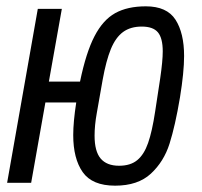

<svg xmlns="http://www.w3.org/2000/svg" viewBox="-20 -578 640 607"><path d="M211.5 -151Q211.5 -192.5 221 -254H123.5L78.5 0H2.5L99.5 -550H175.5L134.5 -320H233Q252 -412 278.8 -463.5Q305.5 -515 344.2 -536.5Q383 -558 441 -558Q507.5 -558 534.8 -515.8Q562 -473.5 562 -401Q562 -350 549 -270Q534 -180.5 516 -123.8Q498 -67 457 -29Q416 9 344 9Q271.5 9 241.5 -33.8Q211.5 -76.5 211.5 -151ZM470.5 -225.5 486.5 -330.5Q494.5 -385.5 494.5 -415.5Q494.5 -457.5 479.2 -475.8Q464 -494 428 -494Q392.5 -494 369 -476.8Q345.5 -459.5 330.5 -423Q315.5 -386.5 304.5 -325.5L286 -220.5Q279 -182 279 -149Q279 -99.5 298.2 -76.8Q317.5 -54 356.5 -54Q392.5 -54 414 -71.8Q435.5 -89.5 448.2 -126Q461 -162.5 470.5 -225.5Z"/></svg>

Font: JuliaMono Light
Style: Italic
Weight: 300
Italic angle: -9°
Monospace: yes
Designer: cormullion
Foundry: corm
Version: Version 0.054; ttfautohint (v1.8.4)